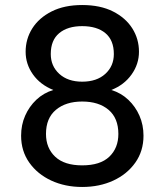

<svg xmlns="http://www.w3.org/2000/svg" viewBox="-20 -732 655 764"><path d="M307 12Q239 12 184 -13.5Q129 -39 96.5 -85Q64 -131 64 -192Q64 -235 80 -271.5Q96 -308 124.5 -335Q153 -362 192 -374Q140 -395 111 -436Q82 -477 82 -526Q82 -577 108.5 -619Q135 -661 185.5 -686.5Q236 -712 307 -712Q379 -712 429.5 -686.5Q480 -661 506.5 -619Q533 -577 533 -526Q533 -477 503.5 -435.5Q474 -394 423 -374Q462 -362 490.5 -335Q519 -308 535 -271.5Q551 -235 551 -192Q551 -131 518.5 -85Q486 -39 431 -13.5Q376 12 307 12ZM307 -74Q379 -74 415 -108.5Q451 -143 451 -199Q451 -262 412 -295Q373 -328 307 -328Q242 -328 202.5 -295Q163 -262 163 -199Q163 -143 199.5 -108.5Q236 -74 307 -74ZM307 -407Q365 -407 399 -438Q433 -469 433 -517Q433 -572 399.5 -600Q366 -628 307 -628Q249 -628 215.5 -600Q182 -572 182 -517Q182 -469 216 -438Q250 -407 307 -407Z"/></svg>

Font: DM Sans 12pt Medium
Style: Regular
Weight: 500
Version: Version 4.004;gftools[0.9.30]